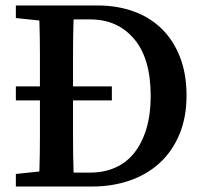

<svg xmlns="http://www.w3.org/2000/svg" viewBox="-20 -682 740 702"><path d="M311 -51Q360 -51 401 -69Q442 -87 470.5 -122.5Q499 -158 515 -210.5Q531 -263 531 -331Q531 -468 470.5 -539.5Q410 -611 310 -611H249Q247 -551 247 -490Q247 -429 247 -366H389V-315H247Q247 -245 247 -180Q247 -115 249 -51ZM337 -662Q408 -662 468 -640.5Q528 -619 571 -577Q614 -535 638 -473.5Q662 -412 662 -333Q662 -252 635.5 -189.5Q609 -127 562.5 -85Q516 -43 453 -21.5Q390 0 317 0H38V-46L124 -55Q126 -117 126 -181Q126 -245 126 -315H38V-366H126Q126 -426 126 -486Q126 -546 124 -607L38 -616V-662Z"/></svg>

Font: Source Serif Pro Semibold
Style: Regular
Weight: 600
Designer: Frank Grießhammer
Foundry: Adobe Systems Incorporated
Version: Version 1.014;PS Version 1.0;hotconv 1.0.73;makeotf.lib2.5.5